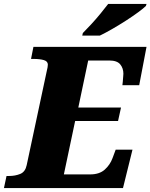

<svg xmlns="http://www.w3.org/2000/svg" viewBox="-45 -951 761 971"><path d="M-25 0 -12 -61H1Q32 -61 57.5 -71.5Q83 -82 90 -116L192 -594Q194 -602 195.5 -610Q197 -618 197 -624Q197 -641 177 -647Q157 -653 125 -653H112L124 -714H696L659 -520H574Q575 -525 576 -538Q577 -551 578 -563.5Q579 -576 579 -578Q579 -606 563 -625.5Q547 -645 508 -645H401L351 -407H567L552 -339H335L278 -69H411Q458 -69 485 -93.5Q512 -118 524 -151L540 -194H625L577 0ZM371 -771 374 -784Q393 -803 417 -829Q441 -855 463.5 -882.5Q486 -910 502 -931H696L693 -921Q681 -909 654.5 -889.5Q628 -870 594 -848Q560 -826 524.5 -805.5Q489 -785 460 -771Z"/></svg>

Font: Noto Serif Black
Style: Italic
Weight: 900
Italic angle: -12°
Designer: Monotype Design Team
Foundry: Monotype Imaging Inc.
Version: Version 2.013